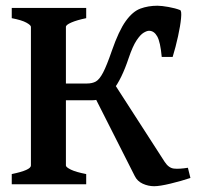

<svg xmlns="http://www.w3.org/2000/svg" viewBox="-20 -643 691 670"><path d="M21 0V-35.6Q87.9 -49.3 87.9 -65.4V-549.3Q87.9 -555.2 72 -564Q56.2 -572.8 21 -579.6V-615.2H280.8V-579.6Q248 -572.8 229 -564.5Q210 -556.2 210 -549.3V-65.4Q210 -59.6 227.5 -51Q245.1 -42.5 280.8 -35.6V0ZM518.1 6.8Q497.1 6.8 478 -2Q459 -10.7 450.2 -28.8L308.6 -308.6L369.6 -365.2L554.7 -78.1Q568.8 -56.6 587.2 -54.7Q605.5 -52.7 635.7 -57.6L644.5 -22Q612.3 -11.2 574.7 -2.2Q537.1 6.8 518.1 6.8ZM544.4 -444.3Q539.6 -496.6 528.6 -516.1Q517.6 -535.6 500 -535.6Q492.7 -535.6 481.2 -528.8Q469.7 -522 456.3 -501.7Q442.9 -481.4 429.2 -440.9Q404.3 -366.2 375 -329.6Q345.7 -293 299.3 -293H197.3V-351.6H283.7Q301.8 -351.6 314.5 -358.6Q327.1 -365.7 339.8 -389.9Q352.5 -414.1 370.1 -465.3Q394.5 -535.6 418.7 -569.3Q442.9 -603 470 -613Q497.1 -623 529.3 -623Q543.5 -623 567.9 -618.7Q592.3 -614.3 608.4 -607.9Q614.3 -605.5 611.8 -579.3Q609.4 -553.2 601.3 -516.4Q593.3 -479.5 582.5 -444.3Z"/></svg>

Font: Gentium Plus
Style: Bold
Weight: 700
Designer: Victor Gaultney, Annie Olsen, Iska Routamaa, Becca Hirsbrunner
Foundry: SIL International
Version: Version 6.101